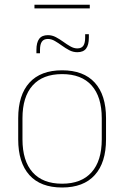

<svg xmlns="http://www.w3.org/2000/svg" viewBox="-20 -802 539 833"><path d="M129.5 -765.5V-781.5H369.5V-765.5ZM249.5 11.5Q156 11.5 107.5 -42.5Q59 -96.5 59 -197.5V-289Q59 -390 107.8 -443.5Q156.5 -497 249.5 -497Q342.5 -497 391.2 -443.5Q440 -390 440 -289V-197.5Q440 -96.5 391.2 -42.5Q342.5 11.5 249.5 11.5ZM249.5 -5Q333 -5 377.2 -54.5Q421.5 -104 421.5 -197.5V-289Q421.5 -382 377.5 -431.2Q333.5 -480.5 249.5 -480.5Q165.5 -480.5 121.5 -431.2Q77.5 -382 77.5 -289V-197.5Q77.5 -104 121.5 -54.5Q165.5 -5 249.5 -5ZM315.5 -575.5Q297 -575.5 280.5 -584.2Q264 -593 248.5 -604.2Q233 -615.5 218 -624.2Q203 -633 188 -633Q170 -633 161.8 -621.5Q153.5 -610 153.5 -585V-571H138V-585.5Q138 -617.5 150 -633.5Q162 -649.5 188 -649.5Q206 -649.5 222.5 -640.8Q239 -632 254.5 -620.8Q270 -609.5 285.2 -600.8Q300.5 -592 315.5 -592Q333.5 -592 341.5 -603.5Q349.5 -615 349.5 -640V-653.5H365.5V-639Q365.5 -607 353.5 -591.2Q341.5 -575.5 315.5 -575.5Z"/></svg>

Font: Anek Latin Medium Thin
Style: Regular
Weight: 250
Version: Version 1.003